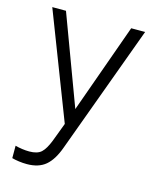

<svg xmlns="http://www.w3.org/2000/svg" viewBox="-107 -562 697 853"><g transform="rotate(15 241.0 -135.5)"><path d="M98 216Q80 216 61.5 213.5Q43 211 29 207V150Q43 154 60.5 156.5Q78 159 94 159Q131 159 149 142.5Q167 126 183 85L215 0L27 -487H90L243 -76L390 -487H454L237 104Q216 162 184 189Q152 216 98 216Z"/></g></svg>

Font: Zen Kaku Gothic Antique
Style: Regular
Weight: 400
Designer: Yoshimichi Ohira
Foundry: Positype
Version: Version 1.001